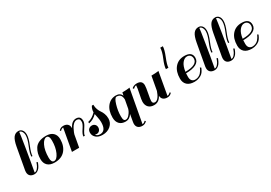

<svg xmlns="http://www.w3.org/2000/svg" viewBox="26 -1625 3907 2769"><g transform="rotate(-30 1979.5 -241.0)"><path d="M168 -11Q196 -11 220 -40Q244 -69 254 -98L265 -128L283 -120Q282 -115 279 -106Q276 -97 265.5 -75Q255 -53 242 -36Q229 -19 206.5 -5Q184 9 158 9Q112 9 87 -14Q62 -37 62 -79Q62 -87 64 -105L129 -465Q147 -564 178.5 -606Q210 -648 262 -648Q298 -648 321.5 -621Q345 -594 345 -542Q345 -484 302.5 -382Q260 -280 260 -233H242Q242 -286 284 -384.5Q326 -483 326 -542Q326 -578 309.5 -604Q293 -630 269 -630Q268 -604 234.5 -396.5Q201 -189 168 -11Z M337 -135Q337 -185 347.5 -226.5Q358 -268 382 -306.5Q406 -345 454.5 -367Q503 -389 572 -389Q648 -389 688.5 -350.5Q729 -312 729 -245Q729 -131 668.5 -61Q608 9 494 9Q417 9 377 -29.5Q337 -68 337 -135ZM496 -14Q543 -14 579.5 -94.5Q616 -175 616 -286Q616 -370 571 -370Q525 -370 487.5 -293.5Q450 -217 450 -94Q450 -14 496 -14Z M799 -341 784 -353Q814 -389 859 -389Q905 -389 930 -366Q955 -343 955 -301V-295Q1000 -389 1072 -389Q1149 -389 1149 -309Q1149 -276 1127 -239Q1105 -202 1083 -168.5Q1061 -135 1061 -109H1037Q1037 -146 1080 -209Q1123 -272 1123 -305Q1123 -341 1109.5 -353.5Q1096 -366 1072 -366Q1043 -366 1017.5 -343Q992 -320 974.5 -285Q957 -250 950 -232Q943 -214 939 -200V-199L903 0H783L849 -369Q819 -366 799 -341Z M1264 -17Q1363 -17 1363 -163Q1363 -199 1352.5 -248Q1342 -297 1340 -309Q1279 -246 1203 -233V-257Q1275 -273 1338 -339V-343Q1338 -367 1345 -390Q1352 -413 1359 -424L1366 -435H1390Q1390 -391 1404 -354.5Q1418 -318 1435 -295.5Q1452 -273 1466 -236.5Q1480 -200 1480 -156Q1480 -85 1426.5 -38Q1373 9 1291 9Q1223 9 1184.5 -25Q1146 -59 1146 -107Q1146 -148 1168 -167.5Q1190 -187 1220 -187Q1250 -187 1269.5 -167.5Q1289 -148 1289 -118Q1289 -87 1270 -66Q1251 -45 1221 -45Q1208 -45 1194 -49Q1216 -17 1264 -17Z M1842 -380Q1876 -380 1907 -382Q1938 -384 1951 -386L1965 -389L1864 163Q1894 160 1914 135L1929 147Q1899 183 1854 183Q1808 183 1783 160Q1758 137 1758 95Q1758 78 1767 31Q1772 0 1782 -55Q1741 9 1677 9Q1609 9 1573 -29.5Q1537 -68 1537 -135Q1537 -253 1593 -321Q1649 -389 1738 -389Q1809 -389 1832 -329Q1833 -337 1836.5 -353.5Q1840 -370 1842 -380ZM1690 -14Q1719 -14 1745.5 -44Q1772 -74 1784 -100.5Q1796 -127 1796 -131L1822 -272V-276Q1822 -290 1819.5 -303Q1817 -316 1809.5 -332.5Q1802 -349 1783.5 -359.5Q1765 -370 1738 -370Q1706 -370 1678 -276Q1650 -182 1650 -94Q1650 -48 1659.5 -31Q1669 -14 1690 -14Z M2025 -117Q2025 -148 2044 -236.5Q2063 -325 2065 -369Q2053 -369 2040.5 -362Q2028 -355 2022 -348L2015 -341L2000 -353Q2002 -357 2007 -363Q2012 -369 2033.5 -379Q2055 -389 2084 -389Q2175 -389 2175 -307Q2175 -272 2157 -182Q2139 -92 2139 -64Q2139 -21 2180 -21Q2209 -21 2236.5 -55Q2264 -89 2284 -149L2326 -380Q2360 -380 2390.5 -382Q2421 -384 2434 -386L2447 -389L2380 -11Q2410 -14 2430 -39L2445 -27Q2415 9 2370 9Q2325 9 2300 -13Q2275 -35 2274 -75Q2232 9 2150 9Q2091 9 2058 -24.5Q2025 -58 2025 -117Z M2637 -665H2680Q2680 -611 2637.5 -506.5Q2595 -402 2595 -356H2553Q2555 -411 2596 -507.5Q2637 -604 2637 -665Z M2877 -389Q3004 -389 3004 -288Q3004 -225 2944.5 -192.5Q2885 -160 2775 -159Q2773 -123 2773 -102Q2773 -57 2793.5 -35.5Q2814 -14 2846 -14Q2876 -14 2901.5 -26Q2927 -38 2942 -54.5Q2957 -71 2968 -89Q2979 -107 2983.5 -118Q2988 -129 2988 -131L3006 -123Q3005 -118 3002 -109Q2999 -100 2986 -77Q2973 -54 2955 -37Q2937 -20 2902 -5.5Q2867 9 2824 9Q2743 9 2701.5 -29.5Q2660 -68 2660 -135Q2660 -254 2719 -321.5Q2778 -389 2877 -389ZM2906 -364Q2863 -364 2826.5 -318Q2790 -272 2778 -182Q2979 -183 2979 -288Q2979 -321 2959.5 -342.5Q2940 -364 2906 -364Z M3167 -11Q3195 -11 3219 -40Q3243 -69 3253 -98L3264 -128L3282 -120Q3281 -115 3278 -106Q3275 -97 3264.5 -75Q3254 -53 3241 -36Q3228 -19 3205.5 -5Q3183 9 3157 9Q3111 9 3086 -14Q3061 -37 3061 -79Q3061 -87 3063 -105L3128 -465Q3146 -564 3177.5 -606Q3209 -648 3261 -648Q3297 -648 3320.5 -621Q3344 -594 3344 -542Q3344 -484 3301.5 -382Q3259 -280 3259 -233H3241Q3241 -286 3283 -384.5Q3325 -483 3325 -542Q3325 -578 3308.5 -604Q3292 -630 3268 -630Q3267 -604 3233.5 -396.5Q3200 -189 3167 -11Z M3445 -11Q3473 -11 3497 -40Q3521 -69 3531 -98L3542 -128L3560 -120Q3559 -115 3556 -106Q3553 -97 3542.5 -75Q3532 -53 3519 -36Q3506 -19 3483.5 -5Q3461 9 3435 9Q3389 9 3364 -14Q3339 -37 3339 -79Q3339 -87 3341 -105L3406 -465Q3424 -564 3455.5 -606Q3487 -648 3539 -648Q3575 -648 3598.5 -621Q3622 -594 3622 -542Q3622 -484 3579.5 -382Q3537 -280 3537 -233H3519Q3519 -286 3561 -384.5Q3603 -483 3603 -542Q3603 -578 3586.5 -604Q3570 -630 3546 -630Q3545 -604 3511.5 -396.5Q3478 -189 3445 -11Z M3830 -389Q3957 -389 3957 -288Q3957 -225 3897.5 -192.5Q3838 -160 3728 -159Q3726 -123 3726 -102Q3726 -57 3746.5 -35.5Q3767 -14 3799 -14Q3829 -14 3854.5 -26Q3880 -38 3895 -54.5Q3910 -71 3921 -89Q3932 -107 3936.5 -118Q3941 -129 3941 -131L3959 -123Q3958 -118 3955 -109Q3952 -100 3939 -77Q3926 -54 3908 -37Q3890 -20 3855 -5.5Q3820 9 3777 9Q3696 9 3654.5 -29.5Q3613 -68 3613 -135Q3613 -254 3672 -321.5Q3731 -389 3830 -389ZM3859 -364Q3816 -364 3779.5 -318Q3743 -272 3731 -182Q3932 -183 3932 -288Q3932 -321 3912.5 -342.5Q3893 -364 3859 -364Z"/></g></svg>

Font: Sail
Style: Regular
Weight: 400
Designer: Miguel Hernandez
Foundry: Miguel Hernandez
Version: Version 1.002